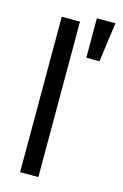

<svg xmlns="http://www.w3.org/2000/svg" viewBox="-118 -815 555 868"><g transform="rotate(15 160.0 -381.0)"><path d="M153.8 -727.5V0H68.4V-727.5ZM223.6 -577.1V-761.7H310.5L285.2 -577.1Z"/></g></svg>

Font: Inter 24pt
Style: Regular
Weight: 400
Designer: Rasmus Andersson
Foundry: rsms
Version: Version 4.001;git-66647c0bb